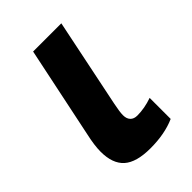

<svg xmlns="http://www.w3.org/2000/svg" viewBox="-172 -620 705 705"><g transform="rotate(-45 180.5 -268.0)"><path d="M47.4 -110.8Q47.4 -143.1 58.1 -190.9L132.3 -546.4H278.8L207.5 -200.2Q200.2 -165 200.2 -147.5Q200.2 -129.4 209.7 -119.4Q219.2 -109.4 236.8 -109.4Q274.4 -109.4 314.5 -123.5V-14.2Q260.3 9.8 186 9.8Q113.3 9.8 80.3 -19.5Q47.4 -48.8 47.4 -110.8Z"/></g></svg>

Font: Viking Open Sans
Style: Bold Italic
Weight: 700
Italic angle: -12°
Foundry: Ascender Corporation
Version: Version 2.000